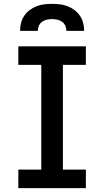

<svg xmlns="http://www.w3.org/2000/svg" viewBox="-20 -975 540 995"><path d="M75 0V-96H194V-639H75V-735H425V-639H306V-96H425V0ZM84 -815Q84 -836 89 -856Q94 -876 105.5 -893Q117 -910 133.5 -922.5Q150 -935 169 -942.5Q188 -950 208.5 -952.5Q229 -955 250 -955Q271 -955 291.5 -952.5Q312 -950 331 -942.5Q350 -935 366.5 -922.5Q383 -910 394.5 -893Q406 -876 411 -856Q416 -836 416 -815H324Q324 -829 318.5 -841.5Q313 -854 302 -862Q291 -870 277.5 -873Q264 -876 250 -876Q236 -876 222.5 -873Q209 -870 198 -862Q187 -854 181.5 -841.5Q176 -829 176 -815Z"/></svg>

Font: Iosevka
Style: Bold
Weight: 700
Monospace: yes
Designer: Belleve Invis
Foundry: Belleve Invis
Version: Version 32.5.0; ttfautohint (v1.8.4)